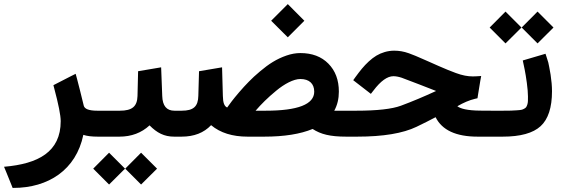

<svg xmlns="http://www.w3.org/2000/svg" viewBox="-55 -669 2751 940"><path d="M210.4 -236.8C231.4 -158.2 242.2 -104.5 242.2 -75.7C242.2 74.7 132.3 133.3 -35.2 147.5L-24.9 172.4L2 238.8L6.8 251H10.3C181.2 251 317.4 163.1 353 -8.8C370.1 -2.9 394 0 423.8 0H440.9C446.8 0 449.7 -18.6 449.7 -55.7V-72.3C449.7 -108.9 446.8 -127 440.9 -127H421.4C380.9 -127 358.9 -135.3 355 -151.9C340.8 -210.9 329.6 -254.9 321.8 -284.2L315.4 -307.6L293.9 -296.9L220.7 -259.3L206.5 -252Z M558.1 156.7 635.7 234.4 713.9 156.7 635.7 78.6ZM401.4 156.7 479 234.4 557.1 156.7 479 78.6ZM814 0C819.8 0 822.8 -18.6 822.8 -55.7V-72.3C822.8 -108.9 819.8 -127 814 -127H798.8C760.7 -127 740.7 -150.9 739.3 -199.2L733.9 -339.4L621.1 -320.3L618.2 -199.2C616.7 -148.4 592.8 -127 531.7 -127H435.5C428.7 -127 423.3 -124 419.4 -117.7C412.1 -105.5 412.1 -93.3 412.1 -72.3V-55.7C412.1 -40 412.1 -32.2 415 -19.5C418 -6.8 425.3 0 435.5 0H529.8C588.4 0 637.7 -18.6 677.2 -55.2C713.9 -18.1 749 0 797.4 0Z M1272.5 -567.4 1354 -486.3 1435.1 -567.4 1354 -648.9ZM1658.2 0C1664.1 0 1667 -18.6 1667 -55.7V-72.3C1667 -108.9 1664.1 -127 1658.2 -127H1581.5C1596.7 -154.8 1604 -185.5 1604 -220.2C1604 -277.3 1586.9 -322.8 1552.7 -357.4C1518.6 -392.1 1472.7 -409.2 1415.5 -409.2C1393.6 -409.2 1371.1 -405.3 1347.2 -397C1299.3 -380.4 1261.2 -356 1218.3 -319.8C1196.8 -301.8 1178.2 -284.7 1163.1 -269C1147.9 -253.4 1131.8 -236.3 1115.7 -217.3C1099.6 -198.2 1087.4 -183.6 1080.1 -173.8C1072.8 -163.6 1064.9 -153.3 1057.1 -142.6C1043.5 -148.9 1036.6 -165 1036.1 -199.7L1032.2 -339.4L919.4 -320.3L916 -200.2C915 -147.9 892.6 -127 834.5 -127H808.1C801.3 -127 795.9 -124 792 -117.7C784.7 -105.5 784.7 -93.3 784.7 -72.3V-55.7C784.7 -40 784.7 -32.2 787.6 -19.5C790.5 -6.8 797.9 0 808.1 0H834C895 0 942.9 -18.6 978.5 -56.2C1023.4 -18.6 1083 0 1157.2 0H1238.3C1336.4 0 1415.5 -12.7 1475.6 -37.6C1515.6 -11.7 1560.5 0 1640.1 0ZM1483.4 -220.2C1483.4 -158.2 1403.8 -127 1244.6 -127H1196.3C1223.6 -158.7 1255.9 -190.9 1296.9 -224.6C1337.4 -258.3 1382.3 -282.2 1415.5 -282.2C1458.5 -282.2 1483.4 -259.8 1483.4 -220.2Z M1652.8 -127C1646 -127 1640.6 -124 1636.7 -117.7C1629.4 -105.5 1629.4 -93.3 1629.4 -72.3V-55.7C1629.4 -40 1629.4 -32.2 1632.3 -19.5C1635.3 -6.8 1642.6 0 1652.8 0H1693.4C1820.8 0 1917.5 -16.1 1984.4 -48.3C2018.1 -64.5 2049.3 -80.1 2077.6 -95.2C2109.4 -31.7 2177.7 0 2283.7 0H2353C2358.9 0 2361.8 -18.6 2361.8 -55.7V-72.3C2361.8 -108.9 2358.9 -127 2353 -127L2294.9 -127.4C2234.9 -127.9 2199.2 -136.7 2184.1 -148.9C2214.4 -166.5 2243.2 -178.7 2270 -185.1L2282.7 -188L2284.7 -201.2L2296.4 -272.9L2300.8 -296.9L2276.4 -295.4C2271 -294.9 2265.1 -294.9 2259.8 -294.9C2234.9 -294.9 2208.5 -299.8 2176.8 -311.5C2160.6 -317.4 2147.5 -322.8 2136.7 -327.1C2125.5 -331.5 2110.8 -337.9 2091.8 -346.2C2072.8 -354.5 2059.6 -360.4 2052.2 -363.8C2044.4 -367.2 2032.7 -372.1 2016.6 -379.4C2000.5 -386.7 1988.3 -392.1 1979.5 -395.5C1970.7 -398.9 1960 -403.3 1946.8 -408.2C1920.9 -417.5 1897.9 -420.9 1874.5 -420.9C1842.8 -420.9 1812 -411.1 1787.6 -396.5C1775.4 -389.2 1762.7 -379.4 1750.5 -368.2C1725.6 -345.2 1708 -322.8 1685.1 -291.5L1674.3 -276.4L1689.5 -264.6L1745.6 -221.2L1760.7 -209.5L1772.9 -225.1C1808.6 -272.5 1841.3 -295.9 1871.1 -295.9C1882.3 -295.9 1896 -293.5 1911.1 -288.6C1926.3 -283.2 1954.6 -272.5 1996.1 -256.3C2047.4 -236.3 2075.2 -225.1 2080.1 -223.6C2022 -196.8 1964.4 -172.4 1907.7 -151.4C1864.3 -135.3 1791 -127 1689 -127Z M2347.7 -127C2340.8 -127 2335.4 -124 2331.5 -117.7C2324.2 -105.5 2324.2 -93.3 2324.2 -72.3V-55.7C2324.2 -40 2324.2 -32.2 2327.1 -19.5C2330.1 -6.8 2337.4 0 2347.7 0H2405.8C2492.7 0 2554.7 -17.1 2591.8 -51.3C2628.9 -85.4 2647.5 -142.6 2647.5 -222.2C2647.5 -247.6 2645 -274.9 2640.6 -303.7C2635.7 -332.5 2631.8 -352.5 2629.4 -362.8C2626.5 -373 2624 -381.3 2621.6 -387.7L2615.7 -405.8L2504.4 -373L2513.7 -328.6C2517.1 -311 2521 -289.1 2524.4 -262.7C2527.8 -236.3 2529.8 -214.4 2529.8 -197.3C2529.8 -178.2 2530.3 -168.9 2526.9 -157.7C2522.9 -146.5 2521.5 -142.1 2511.2 -136.7C2501 -130.9 2495.1 -130.4 2474.6 -128.9C2464.4 -127.9 2454.6 -127.4 2445.8 -127.4C2437 -127 2424.3 -127 2407.7 -127ZM2499 -534.2 2576.7 -456.5 2654.8 -534.2 2576.7 -612.3ZM2342.3 -534.2 2419.9 -456.5 2498 -534.2 2419.9 -612.3Z"/></svg>

Font: Samim
Style: Bold
Weight: 700
Foundry: DejaVu fonts team - Redesigned by Saber Rastikerdar
Version: Version 4.0.5